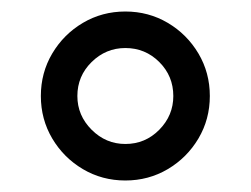

<svg xmlns="http://www.w3.org/2000/svg" viewBox="-20 -706 440 337"><path d="M200 -389.2Q159.2 -389.2 125.4 -409.2Q91.7 -429.2 71.7 -462.9Q51.7 -496.7 51.7 -537.5Q51.7 -578.3 71.7 -612.1Q91.7 -645.8 125.4 -665.8Q159.2 -685.8 200 -685.8Q240.8 -685.8 274.6 -665.8Q308.3 -645.8 328.3 -612.1Q348.3 -578.3 348.3 -537.5Q348.3 -496.7 328.3 -462.9Q308.3 -429.2 274.6 -409.2Q240.8 -389.2 200 -389.2ZM200 -453.3Q235 -453.3 259.6 -478.3Q284.2 -503.3 284.2 -537.5Q284.2 -572.5 259.6 -597.1Q235 -621.7 200 -621.7Q165.8 -621.7 140.8 -597.1Q115.8 -572.5 115.8 -537.5Q115.8 -503.3 140.8 -478.3Q165.8 -453.3 200 -453.3Z"/></svg>

Font: Funnel Sans Light
Style: Regular
Weight: 400
Version: Version 1.000